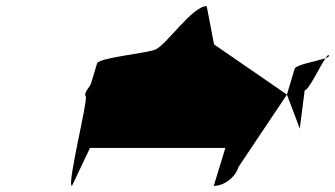

<svg xmlns="http://www.w3.org/2000/svg" viewBox="-20 -795 1094 627"><path d="M260 -480C268 -468 197 -188 215 -188L274 -312H716L678 -188C712 -188 748 -215 759 -250L917 -486L679 -650L655 -775C607 -775 522 -645 485 -632C448 -620 303 -606 297 -588L278 -525C273 -508 252 -493 260 -480ZM917 -486 959 -375 975 -500C988 -500 1024 -577 1043 -605C1015 -595 946 -584 942 -570ZM1043 -605C1051 -608 1056 -611 1054 -614C1052 -617 1048 -613 1043 -605Z"/></svg>

Font: bitstorm
Style: maxextobl
Weight: 400
Version: Version 0.2